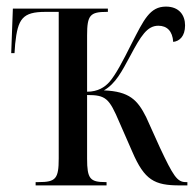

<svg xmlns="http://www.w3.org/2000/svg" viewBox="-20 -562 591 582"><path d="M88 0H303V-10H300C253 -10 244 -20 244 -81V-274C301 -274 311 -264 342 -191L381 -102C418 -16 448 0 525 0H548V-10H543C517 -10 505 -29 465 -114L423 -207C397 -259 372 -285 295 -288C331 -309 349 -345 375 -393C407 -453 426 -484 460 -484C486 -484 503 -468 505 -435C524 -437 541 -452 541 -485C541 -516 523 -542 483 -542C434 -542 416 -502 379 -430C352 -376 331 -336 312 -314C298 -298 277 -284 244 -284V-455C244 -516 253 -526 304 -526H307V-536H19L14 -401H24L26 -429C34 -505 48 -526 118 -526H158V-82C158 -20 149 -10 97 -10H88Z"/></svg>

Font: Noto Serif Display ExtraCondensed
Style: Regular
Weight: 400
Width: 2
Designer: Monotype Design Team
Foundry: Monotype Imaging Inc.
Version: Version 2.009